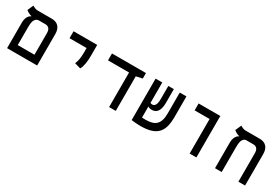

<svg xmlns="http://www.w3.org/2000/svg" viewBox="53 -1477 3410 2350"><g transform="rotate(30 1758.0 -301.5)"><path d="M394 0V-402.3Q394 -488.3 321.3 -488.3H136.7Q120.6 -488.3 104 -494.6Q87.4 -501 72 -510.5Q56.6 -520 45.4 -528.3L82 -611.8Q93.3 -604 115 -595Q136.7 -585.9 159.7 -585.9H356.4Q419.9 -585.9 454.1 -549.3Q488.3 -512.7 488.3 -444.3V0ZM99.6 0V-97.7H463.9V0ZM63.5 0V-359.4Q63.5 -410.2 80.8 -441.9Q98.1 -473.6 124 -484.4V-519.5L236.8 -488.3Q208 -488.3 191.9 -474.4Q175.8 -460.4 168.5 -439Q161.1 -417.5 159.4 -393.8Q157.7 -370.1 157.7 -350.1V0Z M962.4 -232.4 877 -256.8Q892.6 -293 898.9 -332.3Q905.3 -371.6 905.3 -428.2V-585.9H999V-428.2Q999 -371.6 990.7 -320.3Q982.4 -269 962.4 -232.4ZM664.6 -487.8V-585.9H999V-487.8Z M1505.4 0V-585.9H1599.6V0ZM1208 -488.3V-585.9H1688V-508.3L1596.7 -488.3Z M1951.7 9.3Q1917.5 9.3 1881.8 6.3Q1846.2 3.4 1824.7 0L1847.2 -98.1Q1850.6 -96.7 1863.8 -95.2Q1877 -93.8 1895.8 -92Q1914.6 -90.3 1934.1 -89.4Q1953.6 -88.4 1969.2 -88.4Q2018.1 -88.4 2054.9 -98.4Q2091.8 -108.4 2116.2 -131.6Q2140.6 -154.8 2153.1 -194.1Q2165.5 -233.4 2165.5 -292V-585.9H2259.8V-291.5Q2259.8 -214.4 2244.1 -157.7Q2228.5 -101.1 2192.9 -64Q2157.2 -26.9 2098.1 -8.8Q2039.1 9.3 1951.7 9.3ZM1918.5 0.5 1824.2 -0.5V-585.9H1918.5ZM1971.7 -231Q1944.8 -231 1928 -240.7Q1911.1 -250.5 1897 -262.7L1914.1 -301.3Q1920.9 -295.4 1928.5 -293Q1936 -290.5 1946.8 -290.5Q1962.4 -290.5 1975.3 -300.5Q1988.3 -310.5 1996.1 -335.2Q2003.9 -359.9 2003.9 -403.3V-585.9H2082V-399.9Q2082 -336.9 2068.4 -300Q2054.7 -263.2 2029.8 -247.1Q2004.9 -231 1971.7 -231Z M2643.6 0V-585.9H2738.8V0ZM2432.1 -488.3V-585.9H2738.3V-488.3Z M3426.8 -444.3V0H3332.5V-401.9Q3332.5 -487.8 3259.8 -487.8H3074.7Q3047.9 -487.8 3023.4 -501.7Q2999 -515.6 2983.4 -528.3L3020.5 -611.8Q3031.7 -604 3053.2 -595Q3074.7 -585.9 3098.1 -585.9H3294.4Q3358.4 -585.9 3392.6 -549.3Q3426.8 -512.7 3426.8 -444.3ZM3062 -484.4V-521L3171.4 -488.3Q3144 -488.3 3128.7 -474.4Q3113.3 -460.4 3106.4 -439Q3099.6 -417.5 3097.9 -393.8Q3096.2 -370.1 3096.2 -350.1V0H3002V-359.4Q3002 -410.2 3019.3 -441.9Q3036.6 -473.6 3062 -484.4Z"/></g></svg>

Font: Cascadia Code
Style: Regular
Weight: 400
Designer: Aaron Bell
Foundry: Saja Typeworks
Version: Version 2404.023